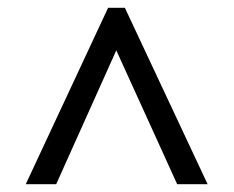

<svg xmlns="http://www.w3.org/2000/svg" viewBox="-20 -734 599 492"><path d="M46 -262H124L278 -605L434 -262H512L300 -714H257Z"/></svg>

Font: Noto Serif NP Hmong
Style: Bold
Weight: 700
Designer: Dalton Maag Ltd
Foundry: Dalton Maag Ltd
Version: Version 1.001